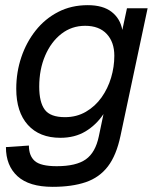

<svg xmlns="http://www.w3.org/2000/svg" viewBox="-20 -562 616 744"><path d="M184 162Q93 162 48 121Q3 80 3 8L92 2Q92 42 115 62Q138 82 200 82Q275 82 312.5 55.5Q350 29 363 -34L381 -120Q353 -78 311.5 -53Q270 -28 214 -28Q133 -28 88 -78Q43 -128 43 -218Q43 -282 62.5 -340Q82 -398 118 -443.5Q154 -489 205 -515.5Q256 -542 320 -542Q379 -542 412.5 -516Q446 -490 454 -446L472 -530H552L447 -36Q431 40 398 83Q365 126 312 144Q259 162 184 162ZM232 -108Q277 -108 313 -129Q349 -150 373.5 -184.5Q398 -219 410.5 -261Q423 -303 423 -346Q423 -399 393.5 -430.5Q364 -462 310 -462Q258 -462 218 -431Q178 -400 155 -346.5Q132 -293 132 -226Q132 -166 153.5 -137Q175 -108 232 -108Z"/></svg>

Font: Geist Regular
Style: Italic
Weight: 400
Italic angle: -12°
Designer: Basement.studio, Andrés Briganti, Mateo Zaragoza
Foundry: Basement.studio, Vercel, Andrés Briganti, Guido Ferreyra, Mateo Zaragoza
Version: Version 1.500; ttfautohint (v1.8.4.7-5d5b)